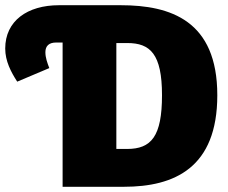

<svg xmlns="http://www.w3.org/2000/svg" viewBox="-20 -716 873 736"><path d="M443 -696H206C85 -696 0 -636 0 -530C0 -482 22 -440 46 -403L169 -455C161 -476 154 -495 154 -516C154 -540 168 -553 195 -553H220V0H455C649 0 813 -73 813 -351C813 -637 634 -696 443 -696ZM467 -145H426V-551H468C556 -551 601 -509 601 -351C601 -193 560 -145 467 -145Z"/></svg>

Font: Fira Sans Heavy
Style: Regular
Weight: 900
Designer: bBox Type GmbH & Carrois Corporate GbR & Edenspiekermann AG
Foundry: bBox Type GmbH & Carrois Corporate GbR & Edenspiekermann AG
Version: Version 4.300;PS 004.300;hotconv 1.0.88;makeotf.lib2.5.64775